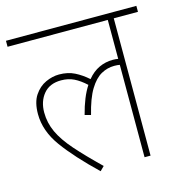

<svg xmlns="http://www.w3.org/2000/svg" viewBox="-97 -709 759 805"><g transform="rotate(-15 283.0 -306.5)"><path d="M0 -596V-622H566V-596H461V0H435V-401Q425 -403 411 -403Q381 -403 354 -388Q327 -373 304 -335.5Q281 -298 264 -229L238 -236Q257 -310 286 -354Q260 -378 235.5 -390Q211 -402 180 -402Q130 -402 103.5 -370Q77 -338 77 -290Q77 -245 96 -204Q115 -163 156 -116.5Q197 -70 260 -9L242 9Q151 -78 100.5 -147.5Q50 -217 50 -290Q50 -341 70 -371Q90 -401 119.5 -414.5Q149 -428 178 -428Q216 -428 245 -413.5Q274 -399 301 -375Q324 -403 352 -416Q380 -429 412 -429Q424 -429 435 -427V-596Z"/></g></svg>

Font: Noto Sans SemiCondensed Thin
Style: Italic
Weight: 100
Width: 4
Italic angle: -12°
Designer: Monotype Design Team
Foundry: Monotype Imaging Inc.
Version: Version 2.013; ttfautohint (v1.8.4.7-5d5b)